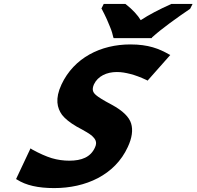

<svg xmlns="http://www.w3.org/2000/svg" viewBox="-20 -951 1004 981"><path d="M646 -573C670 -567 697 -557 729 -542L734 -539L850 -670L844 -673C793 -702 739 -724 646 -724C495 -724 358 -656 294 -519C260 -446 272 -399 297 -364C312 -345 336 -325 372 -304C412 -283 438 -267 449 -258C466 -242 479 -226 465 -197C443 -148 397 -130 334 -130C305 -130 274 -134 244 -143C215 -152 181 -167 143 -188L136 -193L62 -36L66 -34C112 -4 175 10 257 10C417 10 567 -56 633 -200C655 -247 660 -287 650 -320C640 -353 608 -385 551 -416C507 -439 481 -456 472 -464C455 -478 448 -492 460 -520C480 -562 525 -583 577 -583C602 -583 622 -579 646 -573ZM952 -907 964 -931H855L854 -930C793 -903 740 -875 699 -848C684 -873 658 -902 622 -930L620 -931H510L498 -907L500 -905C521 -865 534 -835 542 -814C551 -793 556 -774 559 -760L561 -756H755L757 -760C805 -804 888 -863 950 -905Z"/></svg>

Font: Passageway
Style: BdSuIt
Weight: 700
Foundry: Ascender Corporation
Version: Version 1.11